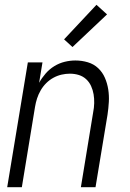

<svg xmlns="http://www.w3.org/2000/svg" viewBox="-20 -780 540 800"><path d="M10 0 96 -520H157L143 -435Q154 -455 170 -473.5Q186 -492 206.5 -504.5Q227 -517 249.5 -522.5Q272 -528 294 -528Q321 -528 346 -520.5Q371 -513 389 -496Q407 -479 417 -456Q427 -433 431 -407.5Q435 -382 433.5 -355.5Q432 -329 428 -302L378 0H317L368 -311Q372 -331 372.5 -350Q373 -369 370 -387Q367 -405 359.5 -421.5Q352 -438 339 -450Q326 -462 308.5 -467.5Q291 -473 271 -473Q254 -473 236.5 -469Q219 -465 202.5 -456Q186 -447 172.5 -433.5Q159 -420 149.5 -403.5Q140 -387 134.5 -370Q129 -353 126 -335L71 0ZM282 -584 247 -616 382 -760 426 -720Z"/></svg>

Font: Iosevka Term Curly Light
Style: Italic
Weight: 300
Italic angle: -9°
Designer: Belleve Invis
Foundry: Belleve Invis
Version: Version 32.3.0